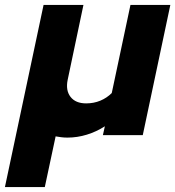

<svg xmlns="http://www.w3.org/2000/svg" viewBox="-75 -549 712 780"><path d="M264 -529 200 -225Q191 -182 211.5 -155.5Q232 -129 275 -129Q306 -129 332.5 -140Q359 -151 379 -171L455 -529H617L505 0H343L351 -36Q317 -14 278 -2Q239 10 199 10Q186 10 174 8.5Q162 7 151 5L107 211H-55L102 -529Z"/></svg>

Font: Red Hat Display Black
Style: Italic
Weight: 900
Italic angle: -12°
Designer: Pentagram / MCKL
Foundry: Pentagram / MCKL
Version: Version 1.003; Red Hat Display Black Italic